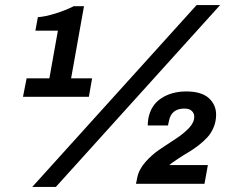

<svg xmlns="http://www.w3.org/2000/svg" viewBox="-20 -718 927 750"><path d="M106 12.2 748 -698.2H839.8L198.2 12.2ZM69.8 -339.8 84 -412.1H172.9L206.1 -598.1H118.2L127.9 -650.9Q156.2 -652.8 196.5 -665.3Q236.8 -677.7 268.1 -693.8H308.1L257.8 -412.1H339.8L327.1 -339.8ZM511.2 0 516.1 -23.9Q522.5 -56.2 548.1 -85.2Q573.7 -114.3 605.2 -135.3Q636.7 -156.2 667.2 -176.3Q697.8 -196.3 718.3 -218Q738.8 -239.7 738.8 -262.2Q738.8 -275.4 729.2 -284.7Q719.7 -293.9 700.2 -293.9Q649.4 -293.9 640.1 -246.1L636.2 -228H557.1Q557.1 -239.3 559.1 -252.9Q568.4 -306.6 609.4 -333.7Q650.4 -360.8 707 -360.8Q766.6 -360.8 795.4 -335Q824.2 -309.1 824.2 -270Q824.2 -244.1 814.7 -221.2Q805.2 -198.2 790.5 -182.1Q775.9 -166 755.4 -150.1Q734.9 -134.3 716.1 -123.3Q697.3 -112.3 675.8 -98.1Q654.3 -84 641.1 -73.2H792L778.8 0Z"/></svg>

Font: Archivo
Style: Bold Italic
Weight: 700
Italic angle: -10°
Designer: Hector Gatti
Foundry: Omnibus-Type
Version: Version 2.001